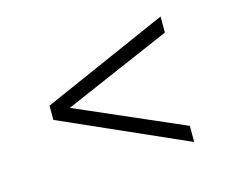

<svg xmlns="http://www.w3.org/2000/svg" viewBox="-60 -590 592 495"><g transform="rotate(-15 236.0 -342.5)"><path d="M403 -467 116 -343 403 -218V-175L67 -324V-362L403 -510Z"/></g></svg>

Font: KaputaLibre
Style: Regular
Weight: 400
Designer: Multiple designers
Foundry: Textual
Version: Version 2.900